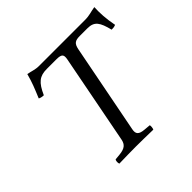

<svg xmlns="http://www.w3.org/2000/svg" viewBox="-166 -822 987 987"><g transform="rotate(-45 328.0 -328.0)"><path d="M229 -645C203 -645 182 -654 158 -658C145 -609 133 -581 111 -528C119 -523 132 -521 141 -521C170 -586 195 -606 248 -606H317C356 -606 362 -596 357 -567L262 -76C256 -48 241 -34 200 -30L169 -27C165 -23 163 -7 167 2C212 1 248 0 287 0C325 0 370 1 414 2C417 -2 420 -22 417 -27L383 -30C344 -33 333 -46 339 -76L434 -564C441 -598 454 -606 488 -606H542C594 -606 609 -580 626 -513C636 -513 644 -513 656 -518C645 -575 643 -618 645 -658C612 -653 599 -645 563 -645Z"/></g></svg>

Font: Libertinus Serif
Style: Italic
Weight: 400
Italic angle: -12°
Designer: Philipp H. Poll, Khaled Hosny
Foundry: Caleb Maclennan
Version: Version 7.050;RELEASE